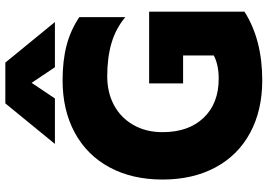

<svg xmlns="http://www.w3.org/2000/svg" viewBox="-158 -804 978 701"><g transform="rotate(-90 330.5 -454.0)"><path d="M303 -923H452L600 -742H435L378 -827L321 -742H155ZM25 -349Q25 -460 69.5 -542.5Q114 -625 196 -669.5Q278 -714 387 -714Q459 -714 514.5 -699.5Q570 -685 618 -653V-485Q576 -520 523 -535.5Q470 -551 402 -551Q343 -551 297 -526.5Q251 -502 224.5 -456Q198 -410 198 -349Q198 -254 250.5 -199Q303 -144 393 -144Q444 -144 478 -162V-274H376V-398H638V-50Q536 15 387 15Q278 15 196 -29Q114 -73 69.5 -155.5Q25 -238 25 -349Z"/></g></svg>

Font: Readiness
Style: Bold
Weight: 700
Designer: Katatrad Team
Foundry: CadsonDemak
Version: Version 1.00;January 16, 2020;FontCreator 12.0.0.2550 64-bit